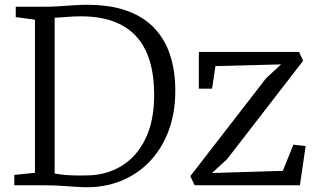

<svg xmlns="http://www.w3.org/2000/svg" viewBox="-20 -771 1320 799"><path d="M330.5 8Q312.5 7.5 293 6.2Q273.5 5 252.8 3.5Q232 2 210.8 1Q189.5 0 167.5 0H39.5V-43L125.5 -52V-689L45.5 -700V-743H166.5Q197 -743 226.2 -745Q255.5 -747 284.5 -749Q313.5 -751 343.5 -751Q440.5 -751 510 -725.5Q579.5 -700 623.5 -652.8Q667.5 -605.5 688.5 -540Q709.5 -474.5 709.5 -394Q709.5 -302 681.8 -227.2Q654 -152.5 603.2 -99.2Q552.5 -46 483.2 -18Q414 10 330.5 8ZM342.5 -41Q423 -42 486 -80.5Q549 -119 585.2 -193.2Q621.5 -267.5 621.5 -376Q621.5 -458 602.5 -519.2Q583.5 -580.5 545.5 -621.2Q507.5 -662 450.5 -682.5Q393.5 -703 317.5 -703Q295 -703 275.2 -701.8Q255.5 -700.5 238.5 -699Q221.5 -697.5 207.5 -697V-49Q231.5 -44.5 253.8 -42.8Q276 -41 297.8 -40.8Q319.5 -40.5 342.5 -41ZM1149.5 -503 876.5 -496 862.5 -402H807.5V-555H1224.5L1241.5 -518L924.5 -108L862 -51L1157 -60L1201 -169L1252 -163L1228 0H790L772 -38L1087 -445Z"/></svg>

Font: Merriweather Light
Style: Regular
Weight: 300
Version: Version 2.100